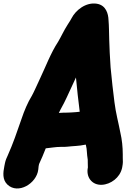

<svg xmlns="http://www.w3.org/2000/svg" viewBox="-37 -838 763 1109"><path d="M184.1 141.4C184.9 132.8 185.3 126 186.1 122L188.6 109.7C200.5 85.6 216.6 45.6 227.2 18.8C258.7 15.7 285 10.5 311.9 10.5C326.9 10.5 341.2 11 354.5 9.1C382 5.3 418.3 6 454.3 -2.1L458.6 -2.6C459.2 0.2 459.4 2.9 460.3 5.8C465.5 23.2 464 50.3 469.8 84.4C470.7 93.4 469.2 108.7 470.6 129.5C465.1 153.9 469.3 180.2 483.5 199.3C516.7 243.7 582.3 234.9 624.8 200.5C645 184.1 661.1 161.8 667.8 133.7L669.3 126C673.5 105.1 673.3 90.2 672.1 72.4L672.1 53.6C672 11.5 667.8 -31 658.1 -72.3C646.9 -131.4 631.9 -184.6 624.1 -247.6C616.4 -308.9 608.2 -378.3 601.8 -449.1C596.9 -518.3 596.1 -548.7 593.9 -608.2C592.6 -643.8 593 -686.3 589.7 -723.3C588.5 -757.1 576.2 -808.3 521.5 -816.6C458.2 -826.2 399.8 -778.5 376.6 -733.2C369.9 -720.2 368.2 -718.6 353.3 -694.9C330.7 -659.5 316.5 -626.9 298.7 -596.8C255.6 -531.2 226.6 -452.1 194.9 -385.9C183 -360.7 158.1 -304.2 147.1 -285C123.5 -246.8 103.5 -199.8 86.6 -149.2C60.6 -74 38.2 -8.3 8.1 58.9C1.5 71.9 -5.3 89.3 -8.3 104L-11.9 122C-19.2 158.6 -24.2 199.5 6 228.3C66.9 286.2 174.4 222.6 184.1 141.4ZM302.9 -185.7C317.8 -217.8 326.5 -227.9 348.1 -274.6C368 -318.2 382.7 -348.2 401.7 -390.5C407.7 -323.6 415.8 -253.6 423.5 -192.6C417.3 -192 409.7 -191.3 401.4 -190.3L373.6 -188.4C366.7 -187.8 360.1 -187.5 351.4 -187.5C335.4 -187.5 319.1 -186.9 302.9 -185.7Z"/></svg>

Font: Smoothie
Style: ExBdIt
Weight: 800
Foundry: Cannot Into Space Fonts
Version: Version 0.8